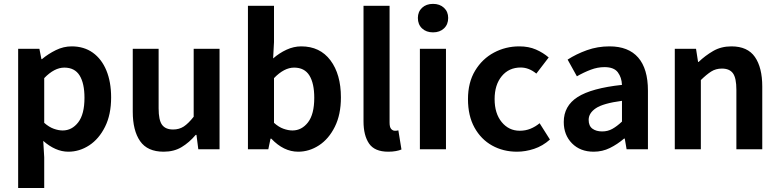

<svg xmlns="http://www.w3.org/2000/svg" viewBox="-20 -755 3942 971"><path d="M71.8 195.8V-508.3H179.2L189.5 -456.1H192.4Q223.6 -482.4 262.5 -501.5Q301.3 -520.5 342.3 -520.5Q404.8 -520.5 449.5 -488.5Q494.1 -456.5 518.1 -398.4Q542 -340.3 542 -262.2Q542 -175.3 511.2 -113.8Q480.5 -52.2 431.2 -20Q381.8 12.2 325.7 12.2Q292.5 12.2 260.5 -2Q228.5 -16.1 198.7 -42.5L203.6 40.5V195.8ZM296.9 -95.2Q343.8 -95.2 375.5 -136.2Q407.2 -177.2 407.2 -260.3Q407.2 -333.5 382.6 -373.3Q357.9 -413.1 305.2 -413.1Q254.9 -413.1 203.6 -359.9V-133.8Q228 -112.3 252 -103.8Q275.9 -95.2 296.9 -95.2Z M807.6 12.2Q725.6 12.2 688.5 -41.3Q651.4 -94.7 651.4 -190.4V-508.3H782.2V-207Q782.2 -147.5 799.6 -123.8Q816.9 -100.1 855.5 -100.1Q886.2 -100.1 909.4 -115.2Q932.6 -130.4 959.5 -164.6V-508.3H1090.3V0H982.9L973.6 -72.8H969.7Q937 -34.2 898.4 -11Q859.9 12.2 807.6 12.2Z M1487.8 12.2Q1414.6 12.2 1352.1 -53.7H1348.1L1336.9 0H1233.9V-725.6H1365.7V-542L1361.3 -459.5Q1392.6 -486.8 1429.2 -503.7Q1465.8 -520.5 1503.4 -520.5Q1598.1 -520.5 1651.1 -450Q1704.1 -379.4 1704.1 -262.2Q1704.1 -175.3 1673.3 -113.8Q1642.6 -52.2 1593.3 -20Q1543.9 12.2 1487.8 12.2ZM1459 -95.2Q1505.9 -95.2 1537.6 -136.2Q1569.3 -177.2 1569.3 -260.3Q1569.3 -333.5 1544.7 -373.3Q1520 -413.1 1467.3 -413.1Q1417 -413.1 1365.7 -359.9V-133.8Q1389.6 -112.3 1413.8 -103.8Q1438 -95.2 1459 -95.2Z M1943.4 12.2Q1874.5 12.2 1846.4 -29.1Q1818.4 -70.3 1818.4 -141.1V-725.6H1950.2V-135.3Q1950.2 -111.3 1958.5 -102.5Q1966.8 -93.8 1976.6 -93.8Q1980.5 -93.8 1984.4 -94Q1988.3 -94.2 1994.6 -95.7L2010.3 1Q1999 5.9 1982.2 9Q1965.3 12.2 1943.4 12.2Z M2103.5 0V-508.3H2235.4V0ZM2169.9 -591.3Q2135.7 -591.3 2114.5 -611.3Q2093.3 -631.3 2093.3 -664.1Q2093.3 -695.8 2114.5 -715.6Q2135.7 -735.4 2169.9 -735.4Q2204.1 -735.4 2225.3 -715.6Q2246.6 -695.8 2246.6 -664.1Q2246.6 -631.3 2225.3 -611.3Q2204.1 -591.3 2169.9 -591.3Z M2594.7 12.2Q2524.9 12.2 2468.8 -19Q2412.6 -50.3 2379.6 -109.9Q2346.7 -169.4 2346.7 -253.9Q2346.7 -337.9 2382.8 -397.7Q2418.9 -457.5 2478 -489Q2537.1 -520.5 2606 -520.5Q2653.8 -520.5 2690.2 -504.6Q2726.6 -488.8 2754.9 -464.4L2692.4 -382.8Q2654.8 -413.6 2613.3 -413.6Q2553.7 -413.6 2517.6 -369.9Q2481.4 -326.2 2481.4 -253.9Q2481.4 -181.2 2517.3 -137.5Q2553.2 -93.8 2608.4 -93.8Q2637.7 -93.8 2662.8 -104Q2688 -114.3 2709 -131.8L2761.2 -49.3Q2724.6 -16.6 2680.9 -2.2Q2637.2 12.2 2594.7 12.2Z M2982.4 12.2Q2914.6 12.2 2872.8 -30Q2831.1 -72.3 2831.1 -138.2Q2831.1 -219.2 2901.1 -264.2Q2971.2 -309.1 3125.5 -325.7Q3124 -363.3 3104.5 -389.4Q3085 -415.5 3037.1 -415.5Q3002 -415.5 2967.3 -402.3Q2932.6 -389.2 2897.5 -369.1L2850.6 -453.6Q2894.5 -481.9 2948.2 -501.2Q3002 -520.5 3062.5 -520.5Q3158.2 -520.5 3207.5 -463.9Q3256.8 -407.2 3256.8 -296.4V0H3148.9L3139.6 -54.2H3136.2Q3102.5 -25.4 3064.5 -6.6Q3026.4 12.2 2982.4 12.2ZM3025.4 -90.3Q3053.7 -90.3 3076.9 -103.3Q3100.1 -116.2 3125.5 -140.1V-245.1Q3030.3 -232.4 2993.7 -207.8Q2957 -183.1 2957 -148.9Q2957 -118.2 2976.1 -104.2Q2995.1 -90.3 3025.4 -90.3Z M3392.6 0V-508.3H3500L3510.3 -441.9H3513.2Q3546.4 -473.6 3586.7 -497.1Q3627 -520.5 3679.2 -520.5Q3760.7 -520.5 3797.9 -466.8Q3835 -413.1 3835 -317.4V0H3704.1V-300.8Q3704.1 -360.4 3686.8 -384.3Q3669.4 -408.2 3630.9 -408.2Q3600.1 -408.2 3576.4 -393.1Q3552.7 -377.9 3524.4 -350.1V0Z"/></svg>

Font: Akatab ExtraBold
Style: Regular
Weight: 800
Designer: SIL International
Foundry: SIL International
Version: Version 3.000